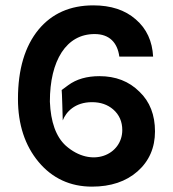

<svg xmlns="http://www.w3.org/2000/svg" viewBox="-20 -682 647 716"><path d="M166 -303C166 -380 181 -442 210 -487C239 -531 280 -555 333 -555C388 -555 418 -523 425 -471H551C548 -528 527 -575 486 -610C446 -645 393 -662 328 -662C242 -662 174 -632 124 -572C73 -510 47 -424 47 -313C47 -218 73 -139 124 -78C175 -17 242 14 323 14C393 14 450 -5 493 -43C536 -81 558 -131 558 -192C558 -253 539 -303 500 -340C461 -379 411 -398 351 -398C304 -398 265 -387 234 -364C215 -350 207 -344 210 -346C211 -347 214 -233 214 -233C226 -264 259 -301 323 -301C355 -301 381 -292 402 -274C425 -254 436 -228 436 -197C436 -105 322 -53 225 -139C189 -172 169 -227 166 -303Z"/></svg>

Font: Karla
Style: Bold Stencil
Weight: 400
Designer: Jonathan Pinhorn
Version: Version 1.000